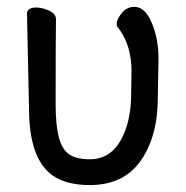

<svg xmlns="http://www.w3.org/2000/svg" viewBox="-20 -512 540 556"><path d="M240.2 23.9Q172.9 23.9 133.8 -2.9Q64 -50.8 64 -198.2L58.1 -474.1Q60.1 -490.2 85 -490.2Q102.1 -490.2 122.1 -481.2Q142.1 -472.2 142.1 -456.1Q141.1 -400.9 141.1 -210Q141.1 -150.9 150.1 -115.5Q159.2 -80.1 179.7 -65.4Q200.2 -50.8 240.2 -50.8Q297.9 -50.8 328.9 -104.5Q359.9 -158.2 359.9 -242.2L360.8 -306.2Q360.8 -384.8 318.8 -436L317.9 -442.9Q317.9 -456.1 332.5 -474.1Q347.2 -492.2 369.1 -492.2Q399.9 -492.2 419.4 -446Q439 -399.9 439 -341.8L437 -230Q437 -117.2 387.5 -46.6Q337.9 23.9 240.2 23.9Z"/></svg>

Font: LXGW WenKai Mono GB Screen
Style: Regular
Weight: 400
Monospace: yes
Designer: LXGW / Fontworks Inc.
Foundry: LXGW / Fontworks Inc.
Version: Version 1.510;January 18,2025